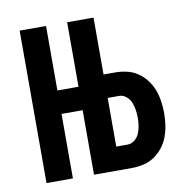

<svg xmlns="http://www.w3.org/2000/svg" viewBox="-65 -583 629 645"><g transform="rotate(-10 250.0 -260.0)"><path d="M205 0V-520H295V-326H334Q354 -326 374 -321.5Q394 -317 411 -305.5Q428 -294 440.5 -277.5Q453 -261 460 -242.5Q467 -224 470 -203.5Q473 -183 473 -163Q473 -143 470 -122.5Q467 -102 460 -83Q453 -64 440.5 -48Q428 -32 411 -20.5Q394 -9 374 -4.5Q354 0 334 0ZM334 -80Q347 -80 358 -89Q369 -98 374 -110.5Q379 -123 381 -136Q383 -149 383 -163Q383 -176 381 -189.5Q379 -203 374 -215.5Q369 -228 358 -237Q347 -246 334 -246H295V-80ZM43 0V-520H133V-300H250V-220H133V0Z"/></g></svg>

Font: Iosevka Term Medium
Style: Regular
Weight: 500
Monospace: yes
Designer: Belleve Invis
Foundry: Belleve Invis
Version: Version 26.3.1